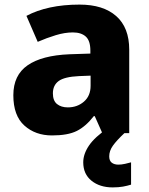

<svg xmlns="http://www.w3.org/2000/svg" viewBox="-20 -579 650 835"><path d="M326 -559Q429 -559 485.5 -509Q542 -459 542 -363V0H425L392 -74H388Q353 -29 314 -9.5Q275 10 206 10Q134 10 86 -33Q38 -76 38 -165Q38 -252 100 -295Q162 -338 282 -343L373 -346V-359Q373 -402 353 -420Q333 -438 297 -438Q262 -438 222.5 -426Q183 -414 144 -397L95 -510Q140 -534 198 -546.5Q256 -559 326 -559ZM323 -248Q260 -245 235 -226.5Q210 -208 210 -173Q210 -141 228 -126.5Q246 -112 275 -112Q316 -112 345 -137Q374 -162 374 -206V-250ZM455 101Q455 120 466 128.5Q477 137 495 137Q508 137 524 133.5Q540 130 550 127V224Q534 229 515 232.5Q496 236 470 236Q414 236 378 207Q342 178 342 127Q342 91 367 54Q392 17 451 -23L521 0Q487 32 471 54.5Q455 77 455 101Z"/></svg>

Font: Noto Sans Lao Looped ExtraBold
Style: Regular
Weight: 800
Designer: Mark Frömberg, Ben Mitchell
Foundry: The Fontpad Ltd
Version: Version 1.002; ttfautohint (v1.8.4.7-5d5b)